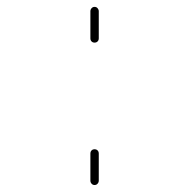

<svg xmlns="http://www.w3.org/2000/svg" viewBox="-20 -564 540 561"><path d="M244.1 -36.1V-115.2Q244.1 -121.1 247.6 -124.5Q251 -127.9 256.3 -127.9Q261.7 -127.9 265.1 -124.5Q268.6 -121.1 268.6 -115.2V-36.1Q268.6 -31.2 265.1 -27.3Q261.7 -23.4 256.3 -23.4Q251 -23.4 247.6 -27.3Q244.1 -31.2 244.1 -36.1ZM244.1 -452.1V-531.2Q244.1 -536.1 247.6 -540Q251 -543.9 256.3 -543.9Q261.7 -543.9 265.1 -540Q268.6 -536.1 268.6 -531.2V-452.1Q268.6 -446.3 265.1 -442.9Q261.7 -439.5 256.3 -439.5Q251 -439.5 247.6 -442.9Q244.1 -446.3 244.1 -452.1Z"/></svg>

Font: Rounded Mgen+ 1mn thin
Style: Regular
Weight: 100
Designer: [Source Han Sans]
Ryoko NISHIZUKA  (kana & ideographs); Paul D. Hunt (Latin, Greek & Cyrillic); Wenlong ZHANG  (bopomofo
Version: Version 1.059.20150602